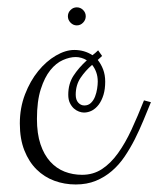

<svg xmlns="http://www.w3.org/2000/svg" viewBox="-20 -508 425 515"><path d="M163.1 -253.9Q163.1 -283.2 177 -304.7Q190.9 -326.2 212.9 -346.2Q206.1 -350.6 198.2 -352.8Q190.4 -355 183.1 -355Q167 -355 148.7 -346.9Q130.4 -338.9 115 -319.8Q99.6 -300.8 89.4 -268.8Q79.1 -236.8 79.1 -189Q79.1 -149.4 88.6 -121.1Q98.1 -92.8 114.7 -74.5Q131.3 -56.2 153.3 -47.6Q175.3 -39.1 200.2 -39.1Q230 -39.1 253.4 -54.4Q276.9 -69.8 296.4 -96.9Q315.9 -124 332.8 -160.4Q349.6 -196.8 366.2 -238.8L384.8 -233.9Q375 -210 364.5 -184.6Q354 -159.2 341.6 -134.5Q329.1 -109.9 314.2 -87.9Q299.3 -65.9 280 -49.3Q260.7 -32.7 236.8 -22.9Q212.9 -13.2 183.1 -13.2Q152.8 -13.2 125.7 -23.2Q98.6 -33.2 78.1 -53.5Q57.6 -73.7 45.4 -104.5Q33.2 -135.3 33.2 -176.8Q33.2 -218.8 47.1 -254.9Q61 -291 82.5 -317.4Q104 -343.8 129.9 -358.9Q155.8 -374 179.2 -374Q206.5 -374 228 -359.9Q231.9 -362.8 235.6 -366Q239.3 -369.1 243.2 -373L253.9 -357.9Q251 -355 248 -352.5Q245.1 -350.1 242.2 -347.2Q251 -336.4 256.6 -321.8Q262.2 -307.1 262.2 -289.1Q262.2 -269 257.6 -253.7Q252.9 -238.3 244.9 -227.5Q236.8 -216.8 226.6 -211.4Q216.3 -206.1 205.1 -206.1Q199.2 -206.1 191.9 -208.7Q184.6 -211.4 178.2 -217Q171.9 -222.7 167.5 -231.7Q163.1 -240.7 163.1 -253.9ZM242.2 -289.1Q242.2 -303.2 238 -314.5Q233.9 -325.7 227.1 -334Q209 -318.4 196 -299.1Q183.1 -279.8 183.1 -253.9Q183.1 -240.2 189.9 -232.7Q196.8 -225.1 206.1 -225.1Q216.8 -225.1 223.9 -231.9Q231 -238.8 234.9 -248.8Q238.8 -258.8 240.5 -269.8Q242.2 -280.8 242.2 -289.1ZM162.1 -464.4Q162.1 -474.1 169.2 -481.2Q176.3 -488.3 186 -488.3Q195.8 -488.3 202.9 -481.2Q210 -474.1 210 -464.4Q210 -454.6 202.9 -447.3Q195.8 -439.9 186 -439.9Q176.3 -439.9 169.2 -447.3Q162.1 -454.6 162.1 -464.4Z"/></svg>

Font: Clicker Script
Style: Regular
Weight: 400
Designer: Astigmatic (AOETI)
Foundry: Astigmatic (AOETI)
Version: Version 1.000